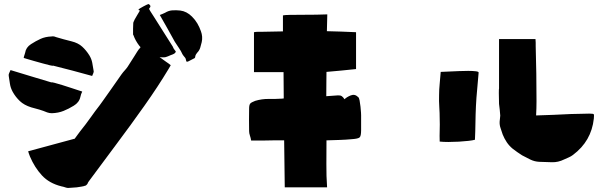

<svg xmlns="http://www.w3.org/2000/svg" viewBox="-20 -873 3040 948"><path d="M791 -590H778Q775 -590 772.5 -590.5Q770 -591 768 -591Q785 -578 800 -568Q815 -558 823 -551Q821 -547 819 -544Q817 -541 812 -532Q761 -447 693.5 -351.5Q626 -256 554 -160Q482 -64 418 23L413 31V33Q412 34 410 37Q408 40 405 42L404 43H403Q393 47 381.5 48.5Q370 50 359 52Q349 53 338.5 53.5Q328 54 317 55Q314 55 311 54.5Q308 54 305 53Q300 51 294 49.5Q288 48 283 47Q223 32 187 -7Q151 -46 128 -100Q122 -115 119 -126L348 -188V-187Q356 -198 363 -207.5Q370 -217 376 -225Q405 -261 427.5 -293Q450 -325 472 -353Q472 -353 487.5 -374.5Q503 -396 527.5 -431Q552 -466 580 -506Q588 -517 595.5 -525Q603 -533 610 -543Q632 -577 642.5 -594Q653 -611 657.5 -618Q662 -625 665 -629Q667 -631 669.5 -634Q672 -637 674 -640Q672 -643 667 -648Q658 -660 651 -672.5Q644 -685 639 -699Q637 -701 637 -704Q637 -718 637 -732Q637 -746 638 -760Q639 -765 641.5 -769Q644 -773 645 -777Q651 -788 657.5 -798.5Q664 -809 671 -821Q669 -821 663 -824Q665 -826 666.5 -828Q668 -830 670 -831Q678 -836 686.5 -840.5Q695 -845 703 -849Q708 -851 711.5 -852.5Q715 -854 719 -849Q727 -842 718 -833L716 -829Q721 -819 727.5 -809.5Q734 -800 740 -790Q763 -753 786.5 -716.5Q810 -680 833 -643Q835 -637 837 -634Q839 -631 841.5 -627.5Q844 -624 848 -619Q848 -618 847 -615.5Q846 -613 844 -611Q839 -607 833 -604.5Q827 -602 821 -600Q815 -597 809.5 -595Q804 -593 798 -591Q796 -590 791 -590ZM928 -791Q944 -775 954.5 -757Q965 -739 972 -719Q982 -692 976 -665Q973 -651 968.5 -637Q964 -623 953 -612Q950 -608 947.5 -604Q945 -600 944 -594Q944 -586 937 -584Q930 -581 923.5 -577Q917 -573 910 -570Q906 -568 902.5 -568.5Q899 -569 899 -574Q898 -584 892 -590.5Q886 -597 881 -605Q874 -621 863.5 -636Q853 -651 843 -667Q825 -699 807 -732Q789 -765 769 -799Q777 -802 783 -804.5Q789 -807 795 -810Q813 -821 832 -822Q851 -823 870 -821Q902 -817 928 -791ZM242 -549Q242 -547 227 -550.5Q212 -554 190.5 -560Q169 -566 147.5 -572Q126 -578 111.5 -582.5Q97 -587 97 -587Q99 -598 100.5 -600.5Q102 -603 104 -612Q108 -639 133 -655Q156 -670 180 -681Q204 -692 235 -693Q245 -695 256 -690Q275 -684 294.5 -679Q314 -674 333 -669Q366 -661 386 -642.5Q406 -624 421 -600Q432 -582 435.5 -563Q439 -544 442 -525Q444 -519 441 -512.5Q438 -506 435 -498Q386 -512 337.5 -524.5Q289 -537 242 -549ZM134 -343Q99 -354 78 -374Q57 -394 43 -419Q32 -439 29 -459.5Q26 -480 23 -499Q22 -506 25.5 -512.5Q29 -519 32 -527Q84 -511 134 -496Q184 -481 234 -466Q234 -468 249.5 -464Q265 -460 287.5 -453Q310 -446 332.5 -438.5Q355 -431 370.5 -426Q386 -421 386 -421Q382 -411 380.5 -408Q379 -405 377 -395Q371 -367 344 -351Q320 -336 294 -325.5Q268 -315 236 -314Q224 -314 213 -318Q194 -326 174 -332Q154 -338 134 -343Z M1240 -375Q1273 -385 1307 -384.5Q1341 -384 1373 -386Q1376 -387 1381 -387L1380 -517H1234V-714Q1244 -716 1254 -716Q1264 -716 1273 -716Q1299 -717 1325.5 -717Q1352 -717 1377 -718V-797Q1384 -799 1411 -799.5Q1438 -800 1473 -800Q1508 -800 1541.5 -800.5Q1575 -801 1596 -802L1594 -719Q1629 -718 1665 -717Q1701 -716 1738 -714V-532Q1701 -528 1664 -524.5Q1627 -521 1592 -518Q1592 -503 1591.5 -470Q1591 -437 1591 -398Q1605 -399 1619 -400Q1633 -401 1647 -402Q1660 -403 1667 -398.5Q1674 -394 1681 -383Q1692 -394 1712 -402Q1732 -410 1748 -394Q1753 -391 1755.5 -377Q1758 -363 1760 -346Q1762 -329 1762.5 -316.5Q1763 -304 1763 -304V-230Q1763 -201 1755.5 -194.5Q1748 -188 1719 -186Q1688 -183 1656 -182Q1624 -181 1592 -180Q1592 -121 1591.5 -62.5Q1591 -4 1595 52H1386L1383 -180Q1356 -180 1328.5 -180Q1301 -180 1274 -179H1220Q1218 -192 1214 -203.5Q1210 -215 1210 -226Q1209 -254 1209.5 -281Q1210 -308 1210 -336Q1210 -355 1215.5 -361.5Q1221 -368 1240 -375Z M2890 -312Q2909 -312 2911.5 -309Q2914 -306 2912 -287Q2900 -176 2809 -108Q2800 -101 2788.5 -96Q2777 -91 2766 -86Q2736 -71 2705 -72Q2674 -73 2643 -74Q2620 -75 2599 -85Q2578 -95 2558 -106Q2546 -114 2534 -122Q2522 -130 2511 -139Q2494 -153 2482 -171Q2470 -189 2462 -209Q2457 -225 2451.5 -240.5Q2446 -256 2447 -273Q2448 -280 2448.5 -287Q2449 -294 2450 -302Q2449 -316 2447.5 -331Q2446 -346 2444 -360Q2443 -390 2443 -413Q2443 -436 2444 -436V-680H2624Q2625 -671 2625 -662Q2625 -653 2625 -645Q2627 -577 2628 -509Q2629 -441 2629 -373Q2629 -356 2628.5 -338.5Q2628 -321 2627 -303Q2670 -304 2713 -306Q2756 -308 2799 -310Q2822 -311 2844 -311Q2866 -311 2888 -312ZM2325 -183Q2315 -180 2293.5 -177.5Q2272 -175 2245.5 -173.5Q2219 -172 2194 -172Q2169 -172 2151 -174Q2150 -202 2151 -230Q2152 -258 2151 -286Q2151 -315 2149 -344.5Q2147 -374 2148 -403Q2148 -431 2151 -460Q2154 -489 2156 -518L2247 -522Q2268 -523 2291.5 -523Q2315 -523 2330.5 -521Q2346 -519 2343 -512Q2340 -472 2336 -431.5Q2332 -391 2330 -350Q2328 -308 2327.5 -266Q2327 -224 2325 -183Z"/></svg>

Font: Palette Mosaic
Style: Regular
Weight: 400
Designer: Shibuyafont
Version: Version 1.001